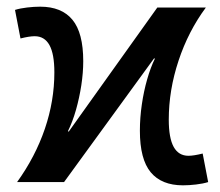

<svg xmlns="http://www.w3.org/2000/svg" viewBox="-20 -551 666 581"><path d="M609.9 0Q594.2 4.9 573.2 7.3Q552.2 9.8 533.7 9.8Q468.8 9.8 436 -29.8Q403.3 -69.3 403.3 -155.3Q403.3 -194.8 409.2 -234.9Q415 -274.9 425.3 -310.8Q435.5 -346.7 448.7 -373.5L446.3 -374.5L173.8 0H31.7Q86.9 -76.7 115.7 -161.1Q144.5 -245.6 144.5 -332Q144.5 -387.7 129.6 -414.6Q114.7 -441.4 85 -441.4Q68.8 -441.4 42 -434.6L25.4 -521Q41 -525.9 62 -528.3Q83 -530.8 101.6 -530.8Q166.5 -530.8 199.2 -491.2Q231.9 -451.7 231.9 -365.7Q231.9 -331.5 226.1 -293.2Q220.2 -254.9 210 -218.8Q199.7 -182.6 185.5 -153.8L188 -152.8L456.1 -528.3H603Q549.8 -456.5 520.3 -367.4Q490.7 -278.3 490.7 -189Q490.7 -133.3 505.6 -106.4Q520.5 -79.6 550.3 -79.6Q565.9 -79.6 593.3 -86.4Z"/></svg>

Font: Arimo Medium
Style: Regular
Weight: 500
Designer: Steve Matteson
Foundry: Monotype Imaging Inc.
Version: Version 1.33